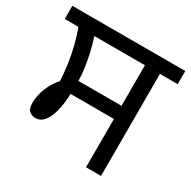

<svg xmlns="http://www.w3.org/2000/svg" viewBox="-149 -760 894 898"><g transform="rotate(30 298.0 -311.0)"><path d="M426 0V-261H192Q190 -206 179.5 -165.5Q169 -125 150.5 -103Q132 -81 105 -81Q85 -81 71.5 -93Q58 -105 58 -139Q58 -154 63 -178.5Q68 -203 81.5 -232Q95 -261 119 -288Q117 -331 110.5 -376.5Q104 -422 93 -466.5Q82 -511 67 -551H-7V-622H603V-551H507V0ZM193 -332H426V-551H153Q166 -511 174.5 -472.5Q183 -434 188 -399Q193 -364 193 -332Z"/></g></svg>

Font: lgurmukhi05
Style: Book
Weight: 400
Designer: Jelle Bosma - Monotype Design Team
Foundry: Monotype Imaging Inc.
Version: Version 2.003